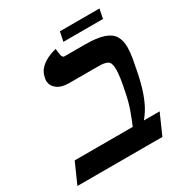

<svg xmlns="http://www.w3.org/2000/svg" viewBox="-154 -754 816 865"><g transform="rotate(-30 254.0 -321.5)"><path d="M270 -594 280 -643H486L476 -594ZM347 -535Q410 -535 445 -523Q480 -511 494 -487.5Q508 -464 508 -429Q508 -404 502.5 -372Q497 -340 489 -302Q484 -277 474.5 -242.5Q465 -208 449 -172.5Q433 -137 407 -106H489L442 0H0L47 -106H349Q362 -136 375.5 -173.5Q389 -211 398 -257Q414 -331 414 -368Q414 -403 399 -411.5Q384 -420 352 -420H200Q159 -420 137 -437.5Q115 -455 115 -481Q115 -485 115.5 -488.5Q116 -492 117 -496Q122 -523 139 -540Q156 -557 175.5 -566.5Q195 -576 209.5 -580Q224 -584 224 -584Q225 -565 228.5 -550Q232 -535 241 -535Z"/></g></svg>

Font: Libertinus Serif Semibold Italic
Style: Regular
Weight: 600
Italic angle: -11.5°
Designer: Philipp H. Poll, Khaled Hosny
Foundry: Caleb Maclennan
Version: Version 7.051;RELEASE